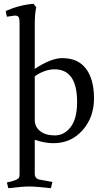

<svg xmlns="http://www.w3.org/2000/svg" viewBox="-20 -738 557 1011"><path d="M163 -375Q248 -432 308 -432Q391 -432 433 -376Q475 -320 475 -220Q475 -120 414.5 -52Q354 16 261 16Q215 16 163 -2V178Q163 200 184 207L256 220L248 253Q169 244 133.5 244Q98 244 24 253L16 223Q74 211 80 197Q83 192 83 179V-622Q83 -640 78 -648Q73 -656 58 -656L16 -650L10 -680Q82 -712 156 -718L171 -700Q163 -670 163 -602ZM267 -373Q241 -373 215 -363.5Q189 -354 176 -345L163 -336V-107Q163 -70 191.5 -47.5Q220 -25 269 -25Q318 -25 352 -69Q386 -113 386 -201Q386 -373 267 -373Z"/></svg>

Font: Buenard
Style: Regular
Weight: 400
Designer: Gustavo Ibarra
Foundry: FontFuror
Version: Version 1.001 2011